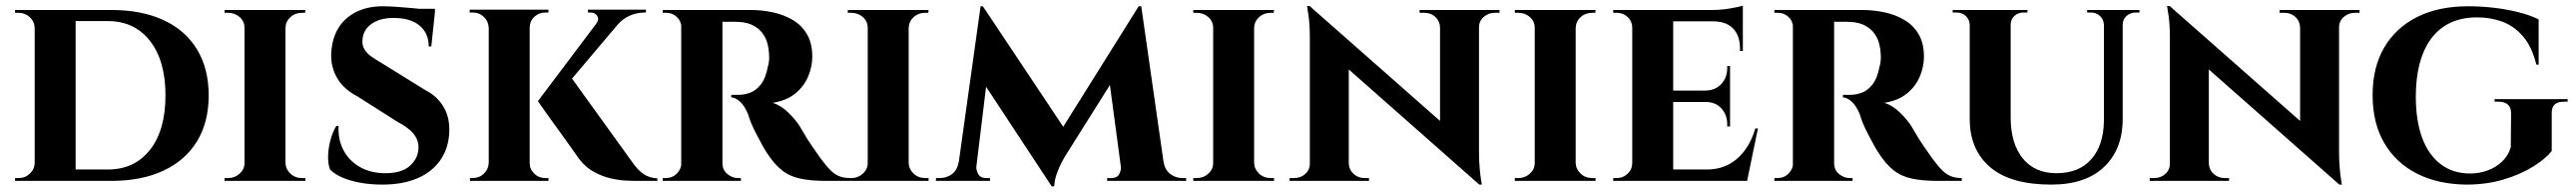

<svg xmlns="http://www.w3.org/2000/svg" viewBox="-20 -635 9061 674"><path d="M371 -600Q478 -600 555 -564.5Q632 -529 673 -461.5Q714 -394 714 -300Q714 -206 673 -139Q632 -72 555 -36Q478 0 371 0H149L147 -40Q223 -40 269.5 -40Q316 -40 337.5 -40Q359 -40 359 -40Q453 -40 507.5 -109Q562 -178 562 -300Q562 -422 507.5 -491.5Q453 -561 359 -561Q359 -561 337 -561Q315 -561 266 -561Q217 -561 137 -561V-600ZM246 -600V0H102V-600ZM105 -64V0H33V-10Q33 -10 39 -10Q45 -10 46 -10Q69 -10 85.5 -26Q102 -42 102 -64ZM104 -537H102Q101 -560 84.5 -575Q68 -590 45 -590Q45 -590 39 -590Q33 -590 33 -590V-600H104Z M984 -600V0H840V-600ZM843 -63V0H770V-10Q770 -10 776 -10Q782 -10 783 -10Q806 -10 823 -25.5Q840 -41 840 -63ZM982 -63H984Q985 -41 1001.5 -25.5Q1018 -10 1042 -10Q1042 -10 1047.5 -10Q1053 -10 1054 -10V0H982ZM982 -537V-600H1054L1053 -590Q1053 -590 1048 -590Q1043 -590 1042 -590Q1018 -590 1001.5 -575Q985 -560 984 -537ZM843 -537H840Q840 -560 823 -575Q806 -590 782 -590Q782 -590 776 -590Q770 -590 770 -590V-600H843Z M1326 -613Q1346 -613 1374.5 -611Q1403 -609 1431 -606.5Q1459 -604 1480.5 -600.5Q1502 -597 1510 -594L1497 -472H1488Q1488 -518 1456 -545Q1424 -572 1364 -572Q1316 -572 1286.5 -551Q1257 -530 1255 -495Q1253 -477 1261.5 -462.5Q1270 -448 1285.5 -437Q1301 -426 1320 -415L1477 -318Q1517 -298 1540 -260Q1563 -222 1560 -168Q1557 -112 1527.5 -71Q1498 -30 1446.5 -8.5Q1395 13 1325 13Q1282 13 1245 6Q1208 -1 1181.5 -13Q1155 -25 1141 -40Q1133 -60 1134 -88.5Q1135 -117 1143 -145.5Q1151 -174 1163 -193H1171Q1168 -148 1187 -110Q1206 -72 1244.5 -49.5Q1283 -27 1336 -27Q1394 -27 1423 -54Q1452 -81 1452 -118Q1452 -144 1434.5 -165.5Q1417 -187 1377 -208L1235 -298Q1185 -324 1162.5 -367Q1140 -410 1146 -461Q1151 -509 1174.5 -543Q1198 -577 1237 -595Q1276 -613 1326 -613ZM1510 -604 1509 -586H1402V-604Z M1979 -377 2203 -67Q2222 -39 2243 -24.5Q2264 -10 2292 -9V0H2215Q2205 0 2182 -1Q2159 -2 2129.5 -8.5Q2100 -15 2070 -31Q2040 -47 2017 -77Q2012 -84 2000 -101Q1988 -118 1971.5 -141Q1955 -164 1937.5 -188Q1920 -212 1905 -233Q1890 -254 1881 -267Q1872 -280 1872 -280ZM2191 -594 1930 -286 1872 -280 2109 -594ZM2252 -601V-591H2248Q2220 -591 2195 -580Q2170 -569 2154 -550L2077 -552Q2088 -566 2081 -578.5Q2074 -591 2057 -591H2048V-601H2248ZM1843 -601V0H1699V-601ZM1701 -63V0H1633V-10Q1633 -10 1637.5 -10Q1642 -10 1643 -10Q1666 -10 1682 -25.5Q1698 -41 1699 -63ZM1840 -63H1843Q1843 -41 1859 -25.5Q1875 -10 1898 -10Q1899 -10 1904 -10Q1909 -10 1909 -10V0H1840ZM1840 -537V-601H1909V-591Q1908 -591 1903.5 -591Q1899 -591 1898 -591Q1875 -591 1859 -575.5Q1843 -560 1843 -537ZM1701 -537H1699Q1698 -560 1682 -575.5Q1666 -591 1643 -591Q1643 -591 1638 -591Q1633 -591 1632 -591V-601H1701Z M2511 -600H2618Q2660 -600 2699 -591.5Q2738 -583 2769 -564.5Q2800 -546 2818.5 -514.5Q2837 -483 2837 -436Q2837 -401 2822.5 -366.5Q2808 -332 2777.5 -307Q2747 -282 2698 -274Q2727 -265 2753.5 -239Q2780 -213 2794 -190Q2799 -182 2809 -164.5Q2819 -147 2834.5 -124.5Q2850 -102 2867 -78Q2887 -51 2902 -36.5Q2917 -22 2933 -16Q2949 -10 2970 -10V0H2886Q2832 0 2794.5 -8Q2757 -16 2730 -37.5Q2703 -59 2679 -96Q2670 -109 2660 -127.5Q2650 -146 2640 -165Q2630 -184 2622.5 -202Q2615 -220 2612 -232Q2599 -264 2582.5 -278.5Q2566 -293 2552 -293V-302Q2552 -302 2559 -302Q2566 -302 2577 -302Q2598 -302 2618.5 -309.5Q2639 -317 2656 -338.5Q2673 -360 2681 -402Q2683 -408 2684.5 -419Q2686 -430 2685 -444Q2683 -481 2671.5 -503Q2660 -525 2643 -537Q2626 -549 2608.5 -553.5Q2591 -558 2578 -558Q2559 -559 2543.5 -558.5Q2528 -558 2520 -559Q2519 -559 2517 -569.5Q2515 -580 2513 -590Q2511 -600 2511 -600ZM2521 -600V0H2376V-600ZM2379 -63 2383 0H2311V-10Q2312 -10 2316.5 -10Q2321 -10 2323 -10Q2345 -10 2360.5 -25.5Q2376 -41 2377 -63ZM2379 -538H2377Q2376 -561 2360.5 -575.5Q2345 -590 2324 -590Q2321 -590 2316.5 -590Q2312 -590 2311 -590V-600H2383ZM2519 -63H2521Q2521 -38 2538.5 -24Q2556 -10 2575 -10Q2575 -10 2579.5 -10Q2584 -10 2586 -10V0H2514Z M3176 -600V0H3032V-600ZM3035 -63V0H2962V-10Q2962 -10 2968 -10Q2974 -10 2975 -10Q2998 -10 3015 -25.5Q3032 -41 3032 -63ZM3174 -63H3176Q3177 -41 3193.5 -25.5Q3210 -10 3234 -10Q3234 -10 3239.5 -10Q3245 -10 3246 -10V0H3174ZM3174 -537V-600H3246L3245 -590Q3245 -590 3240 -590Q3235 -590 3234 -590Q3210 -590 3193.5 -575Q3177 -560 3176 -537ZM3035 -537H3032Q3032 -560 3015 -575Q2998 -590 2974 -590Q2974 -590 2968 -590Q2962 -590 2962 -590V-600H3035Z M3985 -613 3993 -510 3724 -83Q3724 -83 3715 -66.5Q3706 -50 3697.5 -27Q3689 -4 3688 19H3679L3640 -63ZM3370 -64V0H3272V-10Q3272 -10 3278.5 -10Q3285 -10 3285 -10Q3310 -10 3328.5 -24Q3347 -38 3351 -64ZM3414 -50Q3413 -39 3420.5 -24.5Q3428 -10 3448 -10H3462V0H3402L3408 -50ZM3429 -613H3437L3471 -517L3408 0H3343ZM3437 -613 3733 -170 3679 19 3413 -384ZM3994 -613 4082 0H3929L3880 -365L3985 -613ZM4054 -64H4073Q4078 -38 4096.5 -24Q4115 -10 4138 -10Q4138 -10 4145 -10Q4152 -10 4152 -10V0H4054ZM3922 -50H3928L3934 0H3874V-10H3888Q3910 -10 3917 -24.5Q3924 -39 3922 -50Z M4391 -600V0H4247V-600ZM4250 -63V0H4177V-10Q4177 -10 4183 -10Q4189 -10 4190 -10Q4213 -10 4230 -25.5Q4247 -41 4247 -63ZM4389 -63H4391Q4392 -41 4408.5 -25.5Q4425 -10 4449 -10Q4449 -10 4454.5 -10Q4460 -10 4461 -10V0H4389ZM4389 -537V-600H4461L4460 -590Q4460 -590 4455 -590Q4450 -590 4449 -590Q4425 -590 4408.5 -575Q4392 -560 4391 -537ZM4250 -537H4247Q4247 -560 4230 -575Q4213 -590 4189 -590Q4189 -590 4183 -590Q4177 -590 4177 -590V-600H4250Z M4586 -614 5173 -98 5183 13 4597 -503ZM4590 -61V0H4516V-10Q4516 -10 4524 -10Q4532 -10 4532 -10Q4555 -10 4571 -24.5Q4587 -39 4587 -61ZM4724 -61Q4725 -39 4741 -24.5Q4757 -10 4779 -10Q4779 -10 4787 -10Q4795 -10 4795 -10V0H4722V-61ZM4586 -614 4724 -464V0H4587V-500Q4587 -551 4582 -582.5Q4577 -614 4577 -614ZM5182 -600V-104Q5182 -69 5184.5 -42.5Q5187 -16 5189.5 -1.5Q5192 13 5192 13H5183L5045 -146V-600ZM5179 -539V-600H5254V-590Q5254 -590 5245.5 -590Q5237 -590 5237 -590Q5215 -590 5198.5 -575.5Q5182 -561 5182 -539ZM5045 -539Q5044 -561 5028.5 -575.5Q5013 -590 4990 -590Q4990 -590 4981.5 -590Q4973 -590 4973 -590V-600H5047V-539Z M5522 -600V0H5378V-600ZM5381 -63V0H5308V-10Q5308 -10 5314 -10Q5320 -10 5321 -10Q5344 -10 5361 -25.5Q5378 -41 5378 -63ZM5520 -63H5522Q5523 -41 5539.5 -25.5Q5556 -10 5580 -10Q5580 -10 5585.5 -10Q5591 -10 5592 -10V0H5520ZM5520 -537V-600H5592L5591 -590Q5591 -590 5586 -590Q5581 -590 5580 -590Q5556 -590 5539.5 -575Q5523 -560 5522 -537ZM5381 -537H5378Q5378 -560 5361 -575Q5344 -590 5320 -590Q5320 -590 5314 -590Q5308 -590 5308 -590V-600H5381Z M5865 -600V0H5721V-600ZM6099 -40 6122 0H5863V-40ZM6065 -317V-277H5863V-317ZM6110 -600V-560H5863V-600ZM6163 -184 6125 0H5952L5983 -40Q6026 -40 6059.5 -57.5Q6093 -75 6117 -107.5Q6141 -140 6154 -184ZM6065 -279V-191H6055V-199Q6055 -232 6034.5 -254.5Q6014 -277 5979 -277V-279ZM6065 -403V-315H5979V-317Q6014 -318 6034.5 -340.5Q6055 -363 6055 -396V-403ZM6110 -562V-456H6100V-465Q6100 -509 6076.5 -534Q6053 -559 6009 -560V-562ZM6110 -615V-591L6005 -600Q6034 -600 6066 -605.5Q6098 -611 6110 -615ZM5724 -63 5728 0H5654V-10Q5654 -10 5660 -10Q5666 -10 5667 -10Q5689 -10 5705 -25.5Q5721 -41 5721 -63ZM5724 -537H5721Q5721 -560 5705 -575Q5689 -590 5667 -590Q5666 -590 5660 -590Q5654 -590 5654 -590V-600H5728Z M6421 -600H6528Q6570 -600 6609 -591.5Q6648 -583 6679 -564.5Q6710 -546 6728.5 -514.5Q6747 -483 6747 -436Q6747 -401 6732.5 -366.5Q6718 -332 6687.5 -307Q6657 -282 6608 -274Q6637 -265 6663.5 -239Q6690 -213 6704 -190Q6709 -182 6719 -164.5Q6729 -147 6744.5 -124.5Q6760 -102 6777 -78Q6797 -51 6812 -36.5Q6827 -22 6843 -16Q6859 -10 6880 -10V0H6796Q6742 0 6704.5 -8Q6667 -16 6640 -37.5Q6613 -59 6589 -96Q6580 -109 6570 -127.5Q6560 -146 6550 -165Q6540 -184 6532.5 -202Q6525 -220 6522 -232Q6509 -264 6492.5 -278.5Q6476 -293 6462 -293V-302Q6462 -302 6469 -302Q6476 -302 6487 -302Q6508 -302 6528.5 -309.5Q6549 -317 6566 -338.5Q6583 -360 6591 -402Q6593 -408 6594.5 -419Q6596 -430 6595 -444Q6593 -481 6581.5 -503Q6570 -525 6553 -537Q6536 -549 6518.5 -553.5Q6501 -558 6488 -558Q6469 -559 6453.5 -558.5Q6438 -558 6430 -559Q6429 -559 6427 -569.5Q6425 -580 6423 -590Q6421 -600 6421 -600ZM6431 -600V0H6286V-600ZM6289 -63 6293 0H6221V-10Q6222 -10 6226.5 -10Q6231 -10 6233 -10Q6255 -10 6270.5 -25.5Q6286 -41 6287 -63ZM6289 -538H6287Q6286 -561 6270.5 -575.5Q6255 -590 6234 -590Q6231 -590 6226.5 -590Q6222 -590 6221 -590V-600H6293ZM6429 -63H6431Q6431 -38 6448.5 -24Q6466 -10 6485 -10Q6485 -10 6489.5 -10Q6494 -10 6496 -10V0H6424Z M7052 -600V-223Q7052 -131 7094.5 -79Q7137 -27 7213 -27Q7292 -27 7335.5 -76Q7379 -125 7380 -212V-600H7446V-218Q7446 -111 7380.5 -49Q7315 13 7195 13Q7051 13 6979.5 -48.5Q6908 -110 6908 -217V-600ZM6910 -600V-548H6908Q6907 -567 6894 -579Q6881 -591 6862 -591Q6862 -591 6855 -591Q6848 -591 6848 -591V-600ZM7111 -600V-591Q7111 -591 7104 -591Q7097 -591 7097 -591Q7078 -591 7065 -579Q7052 -567 7052 -548H7050V-600ZM7382 -600V-548H7380Q7379 -567 7366 -579Q7353 -591 7335 -591Q7335 -591 7328 -591Q7321 -591 7321 -591V-600ZM7505 -600V-591Q7505 -591 7498.5 -591Q7492 -591 7492 -591Q7473 -591 7459.5 -579Q7446 -567 7446 -548H7444V-600Z M7611 -614 8198 -98 8208 13 7622 -503ZM7615 -61V0H7541V-10Q7541 -10 7549 -10Q7557 -10 7557 -10Q7580 -10 7596 -24.5Q7612 -39 7612 -61ZM7749 -61Q7750 -39 7766 -24.5Q7782 -10 7804 -10Q7804 -10 7812 -10Q7820 -10 7820 -10V0H7747V-61ZM7611 -614 7749 -464V0H7612V-500Q7612 -551 7607 -582.5Q7602 -614 7602 -614ZM8207 -600V-104Q8207 -69 8209.5 -42.5Q8212 -16 8214.5 -1.5Q8217 13 8217 13H8208L8070 -146V-600ZM8204 -539V-600H8279V-590Q8279 -590 8270.5 -590Q8262 -590 8262 -590Q8240 -590 8223.5 -575.5Q8207 -561 8207 -539ZM8070 -539Q8069 -561 8053.5 -575.5Q8038 -590 8015 -590Q8015 -590 8006.5 -590Q7998 -590 7998 -590V-600H8072V-539Z M8661 -613Q8707 -613 8753.5 -607.5Q8800 -602 8840.5 -591.5Q8881 -581 8909 -567V-408H8901Q8885 -472 8853.5 -508Q8822 -544 8781 -559Q8740 -574 8692 -574Q8622 -574 8574 -541Q8526 -508 8501.5 -445.5Q8477 -383 8477 -295Q8477 -212 8499 -152Q8521 -92 8564 -59Q8607 -26 8668 -26Q8700 -26 8729 -36.5Q8758 -47 8780 -67.5Q8802 -88 8811 -118L8812 -238Q8812 -258 8800.5 -268Q8789 -278 8768 -278H8754V-287H9011V-278H8998Q8954 -278 8955 -238V-105Q8934 -78 8890 -50.5Q8846 -23 8786 -5Q8726 13 8655 13Q8555 12 8481 -25.5Q8407 -63 8366 -133Q8325 -203 8325 -301Q8325 -399 8366 -468.5Q8407 -538 8482 -575.5Q8557 -613 8661 -613Z"/></svg>

Font: Cinzel
Style: Bold
Weight: 700
Designer: Natanael Gama
Version: Version 2.000